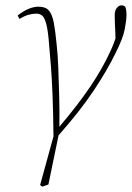

<svg xmlns="http://www.w3.org/2000/svg" viewBox="-20 -508 493 718"><path d="M138 190 130 184 180 2Q179 -88 176.5 -151.5Q174 -215 170.5 -259.5Q167 -304 164 -337Q160 -391 153.5 -416.5Q147 -442 138 -449.5Q129 -457 116 -457Q102 -457 86 -452.5Q70 -448 53 -437L46 -450Q88 -483 124 -483Q150 -483 162.5 -469Q175 -455 181 -424Q187 -393 192 -340Q196 -305 198 -253.5Q200 -202 201.5 -144.5Q203 -87 202 -34Q270 -114 316.5 -182.5Q363 -251 394 -319Q399 -330 403.5 -341Q408 -352 412 -365L411 -393Q410 -405 409.5 -423Q409 -441 409 -452Q409 -469 417 -478.5Q425 -488 433 -488Q443 -488 448 -483Q453 -473 453 -452Q453 -433 446.5 -399Q440 -365 413 -311Q381 -245 329.5 -168Q278 -91 199 -2L161 182Z"/></svg>

Font: Source Serif Pro ExtraLight
Style: Italic
Weight: 200
Italic angle: -12°
Designer: Frank Grießhammer
Foundry: Adobe Systems Incorporated
Version: Version 3.001;hotconv 1.0.111;makeotfexe 2.5.65597